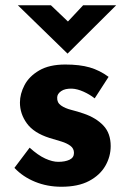

<svg xmlns="http://www.w3.org/2000/svg" viewBox="-20 -703 487 732"><path d="M214 9Q160 9 113.5 -10Q67 -29 35 -63L93 -140Q125 -111 152.5 -98.5Q180 -86 202 -86Q228 -86 245 -94Q262 -102 262 -120Q262 -137 248.5 -147Q235 -157 214 -163.5Q193 -170 169 -177Q109 -196 82.5 -232.5Q56 -269 56 -312Q56 -345 73.5 -378.5Q91 -412 129.5 -434.5Q168 -457 229 -457Q284 -457 322 -446Q360 -435 394 -410L341 -328Q322 -343 298.5 -353.5Q275 -364 255 -365Q228 -366 213 -355.5Q198 -345 198 -331Q197 -312 212.5 -301Q228 -290 252 -284Q276 -278 299 -270Q346 -254 374 -224.5Q402 -195 402 -146Q402 -106 381.5 -70.5Q361 -35 319.5 -13Q278 9 214 9ZM174 -683 239 -621 297 -683H423L238 -499H237L48 -683Z"/></svg>

Font: Synthetic
Style: Bold
Weight: 700
Designer: Santiago Orozco
Foundry: Typemade
Version: Version 2.000; ttfautohint (v1.8.4.7-5d5b)